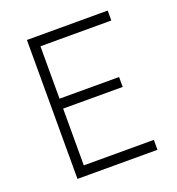

<svg xmlns="http://www.w3.org/2000/svg" viewBox="-128 -805 840 909"><g transform="rotate(-20 292.5 -350.0)"><path d="M108 0V-700H515V-650H158V-386H458V-336H158V-50H511V0Z"/></g></svg>

Font: Mach ExtraLight
Style: Regular
Weight: 250
Version: Version 1.002